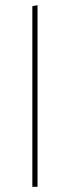

<svg xmlns="http://www.w3.org/2000/svg" viewBox="-20 -722 270 742"><path d="M125 -702V0H105V-698Z"/></svg>

Font: Alegreya Sans Thin
Style: Regular
Weight: 100
Designer: Juan Pablo del Peral
Foundry: Huerta Tipografica
Version: Version 2.007